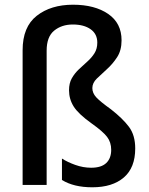

<svg xmlns="http://www.w3.org/2000/svg" viewBox="-20 -878 631 815"><path d="M496 -707Q496 -664 477 -635Q458 -606 434 -584.5Q410 -563 391 -544.5Q372 -526 372 -504Q372 -483 388.5 -465Q405 -447 451 -414Q501 -375 527.5 -339.5Q554 -304 554 -248Q554 -166 505.5 -124.5Q457 -83 372 -83Q293 -83 243 -114V-205Q266 -190 299.5 -178Q333 -166 367 -166Q410 -166 431 -186Q452 -206 452 -242Q452 -274 434.5 -297Q417 -320 369 -354Q313 -394 293 -425.5Q273 -457 273 -495Q273 -525 285 -546Q297 -567 315 -584Q333 -601 351 -617Q369 -633 381 -652Q393 -671 393 -697Q393 -734 364.5 -754Q336 -774 289 -774Q242 -774 210 -748Q178 -722 178 -663V-93H76V-665Q76 -764 136 -811Q196 -858 290 -858Q382 -858 439 -819Q496 -780 496 -707Z"/></svg>

Font: Noto Sans Telugu UI SemiCondensed Medium
Style: Regular
Weight: 500
Width: 4
Designer: Jelle Bosma - Monotype Design Team
Foundry: Monotype Imaging Inc.
Version: Version 2.005; ttfautohint (v1.8.4.7-5d5b)